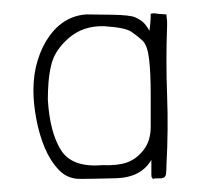

<svg xmlns="http://www.w3.org/2000/svg" viewBox="-20 -740 316 293"><path d="M210 -719Q210 -706 208 -693Q203 -702 198.5 -706Q194 -710 186.5 -713.5Q179 -717 151.5 -717.5Q124 -718 112 -718Q95 -717 80.5 -708.5Q66 -700 55 -684.5Q44 -669 37.5 -648Q31 -627 31 -602Q31 -582 35.5 -558Q40 -534 48.5 -514Q57 -494 70 -480.5Q83 -467 102 -467Q119 -467 157 -468Q195 -469 211 -496Q211 -491 211 -484.5Q211 -478 211 -473Q211 -468 214 -467Q214 -468 227 -468Q233 -469 233.5 -475.5Q234 -482 234 -488Q237 -542 235 -594.5Q233 -647 235 -701V-706Q235 -709 234.5 -712Q234 -715 234 -718Q218 -719 217 -719.5Q216 -720 213 -719.5Q210 -719 210 -719ZM139 -700Q171 -698 180.5 -691.5Q190 -685 197.5 -678Q205 -671 207.5 -650Q210 -629 210 -595Q210 -568 210 -546.5Q210 -525 199 -511Q188 -497 173.5 -492Q159 -487 136 -488Q90 -484 73 -511Q56 -538 53 -588Q53 -601 54 -614Q55 -627 58 -640Q63 -663 85 -682Q107 -701 139 -700Z"/></svg>

Font: Londrina Solid Thin
Style: Regular
Weight: 250
Designer: Marcelo Magalhaes
Foundry: Marcelo Magalhães
Version: Version 1.002